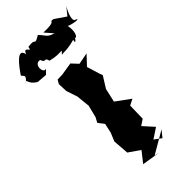

<svg xmlns="http://www.w3.org/2000/svg" viewBox="-316 -798 887 887"><g transform="rotate(-45 128.0 -354.5)"><path d="M207 0 173 -25 223 -58 177 -109 206 -128 208 -212 238 -227 168 -278 183 -345 218 -401 212 -417 193 -479 236 -525 179 -514 150 -545 88 -535 56 -534 45 -515 47 -468 65 -414 72 -347 57 -287 44 -263 87 -207 67 -237 56 -187 39 -146 45 -68 100 -30 59 22 152 37 125 31 233 -32ZM197 -695C157 -707 163 -719 137 -744C85 -714 128 -746 67 -736C63 -698 52 -763 36 -719C29 -758 0 -742 -48 -672C-62 -658 -11 -659 -68 -621C-35 -647 -67 -622 -17 -591L33 -587L54 -608C29 -594 23 -664 63 -655C73 -623 84 -654 91 -622C162 -604 177 -629 151 -601C165 -604 182 -598 237 -613C226 -583 259 -612 252 -639C235 -590 278 -610 264 -676C281 -666 345 -657 304 -674C304 -674 292 -691 324 -745L294 -708L240 -745C207 -751 254 -731 163 -734Z"/></g></svg>

Font: Asimov Aggro
Style: Medium
Weight: 500
Designer: Google
Version: Version 2.000980; 2014